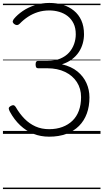

<svg xmlns="http://www.w3.org/2000/svg" viewBox="-20 -910 703 1305"><path d="M314 19Q256 19 207 -0.5Q158 -20 117.5 -58Q77 -96 47 -151Q40 -164 39.5 -172.5Q39 -181 52 -189Q63 -196 71 -195Q79 -194 86 -184Q113 -137 146.5 -103Q180 -69 221.5 -50.5Q263 -32 314 -32Q364 -32 404 -47Q444 -62 472.5 -89.5Q501 -117 516 -157.5Q531 -198 531 -250Q531 -308 502.5 -352Q474 -396 422.5 -421Q371 -446 301 -446H239Q230 -446 226 -452.5Q222 -459 222 -472Q222 -486 226.5 -491Q231 -496 239 -496H304Q353 -496 389.5 -511.5Q426 -527 449 -552.5Q472 -578 483.5 -610.5Q495 -643 495 -677Q495 -720 480 -750.5Q465 -781 440 -800.5Q415 -820 382.5 -829.5Q350 -839 315 -839Q273 -839 237 -827.5Q201 -816 170.5 -796Q140 -776 114 -749Q105 -740 96 -739.5Q87 -739 76 -747Q64 -758 67 -767Q70 -776 75 -782Q98 -810 134.5 -835Q171 -860 218 -875Q265 -890 315 -890Q365 -890 407.5 -877Q450 -864 482.5 -837.5Q515 -811 533 -771Q551 -731 551 -677Q551 -646 542.5 -615Q534 -584 516 -556.5Q498 -529 469 -507Q440 -485 401 -473Q465 -458 506 -424.5Q547 -391 567.5 -345.5Q588 -300 588 -248Q588 -187 570 -138Q552 -89 517 -54Q482 -19 431 0Q380 19 314 19ZM0 365H663V375H0ZM0 -20H663V0H0ZM0 -505H663V-500H0ZM0 -885H663V-875H0Z"/></svg>

Font: Playwrite AT Guides
Style: Regular
Weight: 400
Designer: Veronika Burian, José Scaglione
Foundry: TypeTogether
Version: Version 1.003